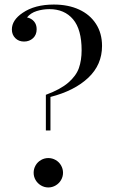

<svg xmlns="http://www.w3.org/2000/svg" viewBox="-20 -802 499 836"><path d="M424.3 -602.1Q424.3 -520 364.3 -463.4Q304.2 -406.7 199.7 -379.9V-233.9H179.7V-389.2Q243.2 -412.6 277.3 -442.1Q311.5 -471.7 323.5 -505.6Q335.4 -539.6 335.4 -583Q335.4 -673.8 298.1 -718Q260.7 -762.2 195.3 -762.2Q166.5 -762.2 139.9 -753.9Q113.3 -745.6 97.7 -726.1Q116.7 -722.2 128.2 -708.7Q139.6 -695.3 139.6 -674.8Q139.6 -650.4 123.8 -635.7Q107.9 -621.1 84.5 -621.1Q61.5 -621.1 46.6 -636Q31.7 -650.9 31.7 -673.8Q31.7 -714.4 78.6 -746.1Q131.3 -782.2 214.4 -782.2Q276.9 -782.2 324.2 -760.5Q371.6 -738.8 397.9 -698Q424.3 -657.2 424.3 -602.1ZM254.4 -49.8Q254.4 -32.7 245.8 -18.1Q237.3 -3.4 222.4 5.4Q207.5 14.2 190.4 14.2Q173.3 14.2 158.4 5.4Q143.6 -3.4 135 -18.1Q126.5 -32.7 126.5 -49.8Q126.5 -66.9 135 -81.8Q143.6 -96.7 158.4 -105.2Q173.3 -113.8 190.4 -113.8Q207.5 -113.8 222.4 -105.2Q237.3 -96.7 245.8 -81.8Q254.4 -66.9 254.4 -49.8Z"/></svg>

Font: TypoPRO Playfair Display SC
Style: Regular
Weight: 400
Designer: Claus Eggers Sørensen
Foundry: Claus Eggers Sørensen
Version: Version 1.004;PS 001.004;hotconv 1.0.70;makeotf.lib2.5.58329